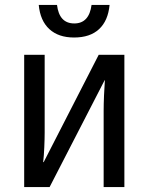

<svg xmlns="http://www.w3.org/2000/svg" viewBox="-20 -758 601 778"><path d="M78 0V-536H161V-220Q161 -197 159.5 -162Q158 -127 155 -101H157L380 -536H484V0H400V-309Q400 -335 401.5 -371.5Q403 -408 405 -433H404L181 0ZM280 -606Q217 -606 180 -640Q143 -674 137 -738H211Q220 -663 281 -663Q341 -663 351 -738H424Q418 -674 381.5 -640Q345 -606 280 -606Z"/></svg>

Font: Noto Sans SemiCondensed
Style: Regular
Weight: 400
Width: 4
Designer: Monotype Design Team
Foundry: Monotype Imaging Inc.
Version: Version 2.013; ttfautohint (v1.8.4.7-5d5b)